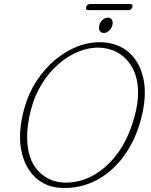

<svg xmlns="http://www.w3.org/2000/svg" viewBox="-20 -923 753 958"><path d="M490 -712Q570 -708.5 624.2 -660.5Q678.5 -612.5 696 -528.2Q713.5 -444 684.5 -332Q656 -222.5 597.2 -143Q538.5 -63.5 458.2 -22.2Q378 19 285.5 14.5Q208 11 154.8 -39.2Q101.5 -89.5 85.2 -178Q69 -266.5 102 -385Q122.5 -458 162.5 -519.2Q202.5 -580.5 255.5 -624.8Q308.5 -669 368.8 -692Q429 -715 490 -712ZM298 -12Q371 -9 440.2 -45.2Q509.5 -81.5 564.8 -155.2Q620 -229 650.5 -339Q669 -404 669 -461.5Q668.5 -529.5 643.8 -578.5Q619 -627.5 576.5 -654.8Q534 -682 479.5 -685Q426.5 -687.5 373.2 -666.2Q320 -645 272.5 -603.8Q225 -562.5 189.2 -505Q153.5 -447.5 135 -378Q124.5 -338 119.8 -302Q115 -266 115.5 -234.5Q117 -129 168.5 -72.5Q220 -16 298 -12ZM498 -758.5Q483.5 -758.5 477.5 -770Q471.5 -781.5 475.5 -797Q479.5 -812.5 491.5 -823.8Q503.5 -835 518 -835Q532.5 -835 538.8 -823.8Q545 -812.5 540.5 -797Q536.5 -781 524.2 -769.8Q512 -758.5 498 -758.5ZM410 -888Q414 -903 429.5 -903H628.5Q644.5 -903 640.5 -888Q636 -872.5 620.5 -872.5H421.5Q405.5 -872.5 410 -888Z"/></svg>

Font: Fraunces 72pt S100 Thin
Style: Italic
Weight: 100
Italic angle: -16°
Version: Version 1.000; ttfautohint (v1.8.3)